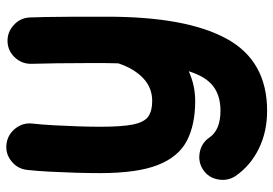

<svg xmlns="http://www.w3.org/2000/svg" viewBox="-150 -439 875 615"><g transform="rotate(-90 287.5 -131.5)"><path d="M132.8 -548.3Q163.1 -544.9 182.9 -520.5Q202.6 -496.1 199.2 -465.8Q195.8 -434.6 193.6 -394.5Q191.4 -354.5 190.2 -315.4Q189 -276.4 189 -248.5Q189 -177.7 196.5 -141.8Q204.1 -106 222.2 -93.8Q240.2 -81.5 271.5 -81.5Q314.5 -81.5 345 -110.8Q375.5 -140.1 392.1 -189.9Q393.1 -224.6 393.1 -266.6Q393.1 -335 392.3 -386.5Q391.6 -438 390.6 -467.3Q389.6 -498 410.4 -520.8Q431.2 -543.5 461.4 -544.9Q491.7 -545.9 514.6 -525.1Q537.6 -504.4 539.1 -473.6Q540 -453.6 540.5 -424.8Q541 -396 541.3 -348.6Q541.5 -301.3 541.5 -225.6Q541.5 28.8 470.5 157.7Q399.4 286.6 240.2 286.6Q172.9 286.6 118.7 260Q64.5 233.4 31.2 185.5Q14.6 160.2 20.3 129.4Q25.9 98.6 50.8 82Q76.2 64.9 106.9 70.8Q137.7 76.7 154.3 101.6Q178.7 137.2 240.2 137.2Q289.1 137.2 319.6 113.3Q350.1 89.4 366.7 35.6Q321.8 56.2 271.5 56.2Q194.8 56.2 143.6 29.3Q92.3 2.4 66.4 -63.7Q40.5 -129.9 40.5 -248.5Q40.5 -283.2 41.7 -326.2Q43 -369.1 45.2 -410.9Q47.4 -452.6 50.8 -482.4Q54.2 -512.7 78.4 -532.2Q102.5 -551.8 132.8 -548.3Z"/></g></svg>

Font: Mikhak-DS1-FD ExtraBold
Style: Regular
Weight: 800
Designer: Amin Abedi
Version: Version 3.2